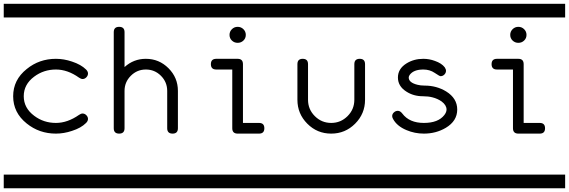

<svg xmlns="http://www.w3.org/2000/svg" viewBox="-20 -714 3040 1026"><path d="M0 -620.8V-693.8H500V-620.8ZM0 219.2H500V292.2H0ZM450.2 -321.3Q450.2 -309.8 441.4 -300.8Q432.6 -291.7 421.4 -291.7Q413.1 -291.7 402.3 -299.1Q341.3 -342.5 278.8 -342.5Q213.4 -342.5 162.6 -304.4Q106.9 -262.9 106.9 -199.7Q106.9 -136.7 163.1 -95Q213.4 -57.1 278.8 -57.1Q340.8 -57.1 402.3 -100.1Q413.1 -107.4 420.9 -107.4Q432.6 -107.4 441.4 -98.4Q450.2 -89.4 450.2 -78.4Q450.2 -66.9 439.5 -56.6Q413.1 -30 364.7 -14.6Q321.3 0 278.8 0Q189.5 0 122.6 -54.2Q50.3 -112.1 50.3 -199.7Q50.3 -287.4 122.6 -345Q189.5 -399.7 278.8 -399.7Q321.3 -399.7 364.7 -385Q413.1 -369.1 439.9 -342.5Q450.2 -332.3 450.2 -321.3Z M500 -620.8V-693.8H1000V-620.8ZM500 219.2H1000V292.2H500ZM930.7 -28.6Q930.7 0 902.3 0Q873.5 0 873.5 -28.6V-228.3Q873.5 -275.4 840.1 -309Q806.6 -342.5 759.5 -342.5Q712.4 -342.5 679 -309Q645.5 -275.4 645.5 -228.3V-28.6Q645.5 0 616.7 0Q587.9 0 587.9 -28.6V-542.2Q587.9 -570.6 616.7 -570.6Q645.5 -570.6 645.5 -542.2V-355.7Q694.3 -399.7 759.3 -399.7Q830.1 -399.7 880.4 -349.4Q930.7 -299.1 930.7 -228.3Z M1000 -620.8V-693.8H1500V-620.8ZM1000 219.2H1500V292.2H1000ZM1293.5 -527.6Q1293.5 -509.5 1280.8 -497.3Q1268.1 -485.1 1250 -485.1Q1231.9 -485.1 1219.2 -497.3Q1206.5 -509.5 1206.5 -527.6Q1206.5 -545.4 1219.2 -558Q1231.9 -570.6 1250 -570.6Q1268.1 -570.6 1280.8 -558Q1293.5 -545.4 1293.5 -527.6ZM1392.6 -28.6Q1392.6 0 1364.3 0H1250Q1221.2 0 1221.2 -28.6V-342.5H1135.7Q1106.9 -342.5 1106.9 -371.1Q1106.9 -399.7 1135.7 -399.7H1250Q1278.3 -399.7 1278.3 -371.1V-57.1H1364.3Q1392.6 -57.1 1392.6 -28.6Z M1500 -620.8V-693.8H2000V-620.8ZM1500 219.2H2000V292.2H1500ZM1930.7 -180.9Q1930.7 -106.2 1877.7 -53.1Q1824.7 0 1749.8 0Q1674.8 0 1622.1 -53.1Q1569.3 -106.2 1569.3 -180.9V-371.1Q1569.3 -399.7 1597.7 -399.7Q1626 -399.7 1626 -371.1V-180.9Q1626 -129.6 1662.4 -93.4Q1698.7 -57.1 1750 -57.1Q1800.8 -57.1 1837.2 -93.4Q1873.5 -129.6 1873.5 -180.9V-371.1Q1873.5 -399.7 1902.3 -399.7Q1930.7 -399.7 1930.7 -371.1Z M2000 -620.8V-693.8H2500V-620.8ZM2000 219.2H2500V292.2H2000ZM2423.3 -128.7Q2423.3 -67.4 2362.3 -31Q2310.1 0 2245.1 0Q2196.3 0 2151.9 -18.8Q2100.6 -40.3 2080.1 -78.9Q2075.7 -86.9 2075.7 -93.5Q2075.7 -105 2085 -113.4Q2094.2 -121.8 2106 -121.8Q2118.7 -121.8 2129.9 -107.2Q2167.5 -57.1 2245.1 -57.1Q2321.8 -57.1 2354.5 -99.4Q2366.2 -114.7 2366.2 -128.7Q2366.2 -152.1 2339.8 -171.9Q2318.4 -186.8 2291 -193.8Q2268.1 -199.7 2239.3 -199.7Q2189.9 -199.7 2151.4 -224.6Q2106.4 -253.2 2106.4 -299.8Q2106.4 -346.7 2152.3 -375.2Q2191.9 -399.7 2242.2 -399.7Q2273.9 -399.7 2304.2 -388.4Q2339.8 -376 2356.4 -354.5Q2363.3 -344.2 2363.3 -335.7Q2363.3 -324.5 2354.7 -315.7Q2346.2 -306.9 2334 -306.9Q2329.1 -306.9 2302.7 -324.7Q2276.4 -342.5 2242.2 -342.5Q2190.4 -342.5 2169.4 -314Q2164.1 -306.4 2164.1 -299.8Q2164.1 -272.5 2210.9 -261Q2227.1 -256.6 2249 -256.6Q2313 -256.6 2364.3 -225.3Q2423.3 -188.5 2423.3 -128.7Z M2500 -620.8V-693.8H3000V-620.8ZM2500 219.2H3000V292.2H2500ZM2793.5 -527.6Q2793.5 -509.5 2780.8 -497.3Q2768.1 -485.1 2750 -485.1Q2731.9 -485.1 2719.2 -497.3Q2706.5 -509.5 2706.5 -527.6Q2706.5 -545.4 2719.2 -558Q2731.9 -570.6 2750 -570.6Q2768.1 -570.6 2780.8 -558Q2793.5 -545.4 2793.5 -527.6ZM2892.6 -28.6Q2892.6 0 2864.3 0H2750Q2721.2 0 2721.2 -28.6V-342.5H2635.7Q2606.9 -342.5 2606.9 -371.1Q2606.9 -399.7 2635.7 -399.7H2750Q2778.3 -399.7 2778.3 -371.1V-57.1H2864.3Q2892.6 -57.1 2892.6 -28.6Z"/></svg>

Font: EnergyBar
Style: Regular
Weight: 400
Italic angle: -10°
Version: 1.0 2000-03-28